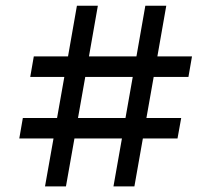

<svg xmlns="http://www.w3.org/2000/svg" viewBox="-20 -665 754 685"><path d="M459.5 0H384.8L415 -170.9H245.6L215.3 0H140.6L170.9 -170.9H48.8L61.5 -244.1H183.6L209.5 -390.6H87.9L100.6 -463.9H222.7L254.4 -644.5H329.1L297.4 -463.9H466.8L498.5 -644.5H573.2L541.5 -463.9H665L652.3 -390.6H528.3L502.4 -244.1H626.5L613.3 -170.9H489.7ZM427.7 -244.1 453.6 -390.6H284.2L258.3 -244.1Z"/></svg>

Font: Catrinity
Style: Regular
Weight: 400
Designer: Alexander Lange
Foundry: High-Logic / Made with FontCreator
Version: Version 2.090;May 20, 2024;FontCreator 15.0.0.2974 64-bit